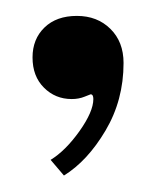

<svg xmlns="http://www.w3.org/2000/svg" viewBox="-20 -114 192 239"><path d="M59.6 104.5 43 85Q61.5 73.7 78.9 49.3Q96.2 24.9 96.2 9.3Q96.2 3.4 92.8 3.4L85.4 6.3Q78.1 9.3 69.3 9.3Q48.8 9.3 34.7 -4.9Q20.5 -19 20.5 -42.5Q20.5 -65.4 35.4 -79.8Q50.3 -94.2 75.7 -94.2Q101.1 -94.2 117.4 -78.1Q133.8 -62 133.8 -35.6Q133.8 10.7 111.3 48.6Q88.9 86.4 59.6 104.5Z"/></svg>

Font: Imbue
Style: Regular
Weight: 400
Designer: Tyler Finck
Foundry: Etcetera Type Company
Version: Version 0.910